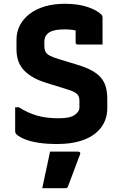

<svg xmlns="http://www.w3.org/2000/svg" viewBox="-20 -740 640 1013"><path d="M322 -720Q393 -720 442.5 -703Q492 -686 515 -663Q519 -659 520 -655Q521 -651 521 -645Q521 -626 521 -601.5Q521 -577 521 -552.5Q521 -528 521 -505Q489 -505 455.5 -505Q422 -505 390 -505Q385 -505 382 -508Q379 -511 379 -516Q379 -524 379 -533Q379 -542 379 -552.5Q379 -563 379 -575.5Q379 -588 379 -604L407 -571Q384 -579 365 -582Q346 -585 322 -585Q295 -585 275 -581.5Q255 -578 241.5 -570Q228 -562 221 -549.5Q214 -537 214 -519V-498Q214 -480 219.5 -468Q225 -456 241.5 -447Q258 -438 291 -428L386 -399Q433 -385 464 -368Q495 -351 513 -329.5Q531 -308 538.5 -280.5Q546 -253 546 -218V-170Q546 -111 514 -68Q482 -25 422.5 -2.5Q363 20 279 20Q231 20 188.5 14Q146 8 114.5 -4Q83 -16 66 -32Q63 -35 61.5 -38.5Q60 -42 60 -52Q60 -71 60 -90Q60 -109 60 -130Q60 -151 60 -174H80Q125 -145 174 -130.5Q223 -116 290 -116Q349 -116 374 -133.5Q399 -151 399 -172V-209Q399 -223 394.5 -233Q390 -243 374.5 -252.5Q359 -262 324 -272L230 -301Q180 -316 148 -336Q116 -356 98.5 -378.5Q81 -401 74 -426.5Q67 -452 67 -479V-530Q67 -571 84.5 -605.5Q102 -640 135.5 -666Q169 -692 216 -706Q263 -720 322 -720ZM244 60Q269 60 293.5 60Q318 60 343 60Q368 60 392 60Q398 60 401.5 63.5Q405 67 403 73Q392 102 381.5 129.5Q371 157 361 184.5Q351 212 339 243Q338 247 334.5 250Q331 253 324 253Q302 253 270.5 253Q239 253 203 253Q210 220 217 187Q224 154 231 122Q238 90 244 60Z"/></svg>

Font: Recursive ExtraBold
Style: Regular
Weight: 800
Version: Version 1.085